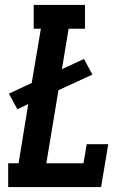

<svg xmlns="http://www.w3.org/2000/svg" viewBox="-20 -755 540 775"><path d="M13 0V-96H55L94 -335L50 -314L16 -377L108 -420L145 -639H116V-735H323V-639H257L230 -476L319 -517L353 -454L216 -391L167 -96H317L330 -173H417L388 0Z"/></svg>

Font: Iosevka Curly Slab Oblique
Style: Bold
Weight: 700
Italic angle: -9°
Monospace: yes
Designer: Belleve Invis
Foundry: Belleve Invis
Version: Version 11.1.0; ttfautohint (v1.8.3)